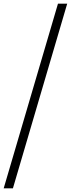

<svg xmlns="http://www.w3.org/2000/svg" viewBox="-66 -761 384 1040"><path d="M-46 259 248 -741H298L4 259Z"/></svg>

Font: Newsreader 28pt
Style: Italic
Weight: 400
Italic angle: -17°
Version: Version 1.003